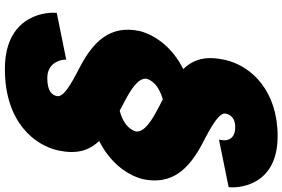

<svg xmlns="http://www.w3.org/2000/svg" viewBox="-210 -686 1185 806"><g transform="rotate(90 383.0 -282.5)"><path d="M412.6 -364.7C417.7 -361.6 423.9 -359 428.3 -356.5C484.4 -327.5 535.7 -295.9 531.3 -260C520.8 -224.7 488 -203.7 444.3 -191.9L428.8 -200.2C423.4 -203.5 417.4 -206 412.9 -208.5C356.9 -237.5 305.6 -269.1 310 -305C320.2 -339.2 353.2 -360.3 396.3 -373ZM269.5 290C496.7 290 591.1 159.9 611.1 66C627.2 -10 613.3 -61.1 571.3 -106C652.9 -146.4 711.5 -213.4 731.3 -288.2L731.4 -288.6L731.5 -289C757.6 -411.6 689.5 -482.9 579.3 -540.6C497.1 -582.5 451.2 -612.2 456.5 -637C461.3 -659.7 477.7 -677 513 -677C575.6 -677 568.3 -627.1 568.2 -625.8L565.9 -608.8L765.1 -649.3L765.9 -662.5C766 -665.4 775.4 -855 550.8 -855C364.2 -855 255 -747.7 230.2 -631C213.9 -554.4 227.2 -502.6 269.6 -458.8C188.7 -418.7 129.8 -351.5 110 -276.8L109.8 -276.4L109.8 -276C83.7 -153.4 151.8 -82.1 262 -24.4C344.1 17.5 388.3 45.9 382.8 72C378.8 90.9 363.9 112 307.3 112C236.6 112 230.7 45.7 230.7 45.7L229.6 32.5L33.5 72.3L33 85.6C32.8 88.8 25.2 290 269.5 290Z"/></g></svg>

Font: Hussar Nova
Style: 96
Weight: 700
Foundry: Cannot Into Space Fonts
Version: Version 0.99